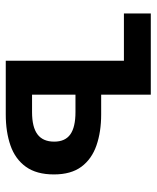

<svg xmlns="http://www.w3.org/2000/svg" viewBox="40 -570 531 650"><g transform="rotate(90 305.0 -245.5)"><path d="M186 0V-400H26V-491H301V-323H368Q427 -323 473 -307Q519 -291 545 -256Q571 -221 571 -163Q571 -104 545 -68Q519 -32 473 -16Q427 0 368 0ZM301 -89H360Q411 -89 435.5 -107.5Q460 -126 460 -164Q460 -201 435.5 -218.5Q411 -236 360 -236H301Z"/></g></svg>

Font: Source Sans 3 SemiBold
Style: Regular
Weight: 600
Designer: Paul D. Hunt
Foundry: Adobe
Version: Version 3.046;hotconv 1.0.118;makeotfexe 2.5.65603